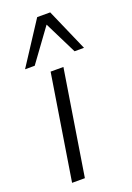

<svg xmlns="http://www.w3.org/2000/svg" viewBox="-145 -805 590 860"><g transform="rotate(-20 150.0 -375.5)"><path d="M43 0 123 -501H184L104 0ZM19 -550 150 -751H212L300 -550H255L178 -705L65 -550Z"/></g></svg>

Font: Mulish ExtraLight Light
Style: Italic
Weight: 300
Italic angle: -9°
Version: Version 3.603